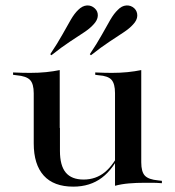

<svg xmlns="http://www.w3.org/2000/svg" viewBox="-20 -687 656 720"><path d="M204 -415.3V-207.3H106.5V-337.1Q106.5 -372.6 92.7 -387.1Q79 -401.6 41.9 -404.8L29 -406.5V-415.3Q50.8 -414.5 63.7 -414.1Q76.6 -413.7 92.7 -413.7Q125 -413.7 152.8 -416.5Q180.6 -419.4 204 -424.2ZM204.8 -207.3V-121Q204.8 -66.1 226.6 -39.9Q248.4 -13.7 293.5 -13.7Q339.5 -13.7 373.4 -41.5Q407.3 -69.4 434.7 -129L436.3 -122.6Q406.5 -54 362.1 -20.6Q317.7 12.9 254.8 12.9Q181.5 12.9 144 -28.6Q106.5 -70.2 106.5 -149.2V-207.3ZM411.3 0V-207.3H509.7V-78.2Q509.7 -42.7 523.4 -28.2Q537.1 -13.7 573.4 -10.5L587.1 -8.9V0Q565.3 -1.6 552.4 -1.6Q539.5 -1.6 523.4 -1.6Q491.1 -1.6 463.3 0.8Q435.5 3.2 411.3 9.7ZM509.7 -415.3V-207.3H411.3V-337.9Q411.3 -372.6 398.4 -387.5Q385.5 -402.4 350 -404.8L337.1 -406.5V-415.3Q358.9 -414.5 371.4 -414.1Q383.9 -413.7 399.2 -413.7Q430.6 -413.7 458.5 -416.5Q486.3 -419.4 509.7 -424.2ZM321 -479.8 316.9 -483.9Q344.4 -525 362.1 -556.9Q379.8 -588.7 393.5 -612.5Q407.3 -636.3 421.8 -650Q436.3 -665.3 453.6 -666.5Q471 -667.7 483.9 -655.6Q495.2 -644.4 494.8 -627.8Q494.4 -611.3 479 -595.2Q466.1 -580.6 443.5 -565.7Q421 -550.8 390.3 -530.6Q359.7 -510.5 321 -479.8ZM172.6 -479.8 168.5 -483.9Q196 -525 213.7 -556.9Q231.5 -588.7 245.2 -612.5Q258.9 -636.3 273.4 -650Q288.7 -665.3 305.6 -666.5Q322.6 -667.7 335.5 -655.6Q347.6 -644.4 346.8 -627.8Q346 -611.3 330.6 -595.2Q317.7 -580.6 295.2 -565.7Q272.6 -550.8 241.9 -530.6Q211.3 -510.5 172.6 -479.8Z"/></svg>

Font: Playfair 144pt SemiExpanded SemiBold
Style: Regular
Weight: 600
Width: 6
Designer: Claus Eggers Sørensen
Foundry: Claus Eggers Sørensen
Version: Version 2.203